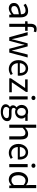

<svg xmlns="http://www.w3.org/2000/svg" viewBox="2021 -2786 988 5071"><g transform="rotate(90 2515.5 -250.0)"><path d="M57.6 -126Q57.6 -206.1 129.2 -248.5Q200.7 -291 356.4 -308.1Q356.4 -331.1 352.1 -353Q347.7 -375 336.2 -392.1Q324.7 -409.2 305.7 -419.7Q286.6 -430.2 256.8 -430.2Q213.4 -430.2 177 -414.1Q140.6 -397.9 111.8 -377.9L78.6 -435.1Q112.8 -457 161.6 -477.5Q210.4 -498 269.5 -498Q358.4 -498 398.4 -443.6Q438.5 -389.2 438.5 -297.9V0H370.6L363.8 -58.1H361.8Q326.7 -28.8 286.1 -8.3Q245.6 12.2 200.7 12.2Q138.7 12.2 98.1 -23.9Q57.6 -60.1 57.6 -126ZM138.7 -131.8Q138.7 -89.8 163.1 -72Q187.5 -54.2 223.6 -54.2Q258.8 -54.2 290.3 -70.6Q321.8 -86.9 356.4 -119.1V-253.9Q295.4 -246.1 253.4 -235.1Q211.4 -224.1 186 -209Q160.6 -193.8 149.7 -174.3Q138.7 -154.8 138.7 -131.8Z M812.5 -645Q785.6 -657.2 757.3 -657.2Q689.5 -657.2 689.5 -563V-485.8H792.5V-418.9H689.5V0H607.4V-418.9H541.5V-481L607.4 -485.8V-563Q607.4 -638.2 641.8 -681.2Q676.3 -724.1 749.5 -724.1Q772.5 -724.1 793 -719.5Q813.5 -714.8 830.6 -708Z M827.6 -485.8H911.6L983.4 -205.1Q991.7 -169.9 998.8 -137Q1005.9 -104 1012.7 -69.8H1016.6Q1024.4 -104 1032.5 -137.5Q1040.5 -170.9 1049.8 -205.1L1124.5 -485.8H1204.6L1280.8 -205.1Q1289.6 -169.9 1298.1 -137Q1306.6 -104 1314.5 -69.8H1318.8Q1326.7 -104 1333.7 -137Q1340.8 -169.9 1348.6 -205.1L1419.4 -485.8H1497.6L1367.7 0H1267.6L1197.8 -261.2Q1188.5 -295.9 1181.2 -329.8Q1173.8 -363.8 1164.6 -400.9H1160.6Q1152.8 -363.8 1144.8 -329.3Q1136.7 -294.9 1126.5 -259.8L1058.6 0H962.4Z M1567.4 -242.2Q1567.4 -301.8 1585.9 -349.4Q1604.5 -397 1635 -429.9Q1665.5 -462.9 1704.3 -480.5Q1743.2 -498 1785.2 -498Q1831.5 -498 1867.9 -481.9Q1904.3 -465.8 1929 -435.8Q1953.6 -405.8 1966.6 -363.8Q1979.5 -321.8 1979.5 -270Q1979.5 -243.2 1976.6 -225.1H1648.4Q1653.3 -146 1696.8 -100.1Q1740.2 -54.2 1810.5 -54.2Q1845.2 -54.2 1874.8 -64.7Q1904.3 -75.2 1931.2 -91.8L1960.4 -38.1Q1928.2 -18.1 1889.4 -2.9Q1850.6 12.2 1800.3 12.2Q1751.5 12.2 1709 -5.4Q1666.5 -22.9 1635 -55.4Q1603.5 -87.9 1585.4 -135Q1567.4 -182.1 1567.4 -242.2ZM1907.2 -278.8Q1907.2 -354 1875.7 -393.6Q1844.2 -433.1 1787.6 -433.1Q1761.2 -433.1 1737.8 -422.6Q1714.4 -412.1 1695.3 -392.6Q1676.3 -373 1663.8 -344.5Q1651.4 -315.9 1647.5 -278.8Z M2047.9 -43.9 2303.7 -418.9H2075.7V-485.8H2407.7V-441.9L2151.9 -66.9H2416V0H2047.9Z M2565.9 -585.9Q2542 -585.9 2525.4 -601.1Q2508.8 -616.2 2508.8 -639.2Q2508.8 -663.1 2525.4 -677.5Q2542 -691.9 2565.9 -691.9Q2589.8 -691.9 2606.2 -677.5Q2622.6 -663.1 2622.6 -639.2Q2622.6 -616.2 2606.2 -601.1Q2589.8 -585.9 2565.9 -585.9ZM2523.9 -485.8H2606V0H2523.9Z M2804.2 82Q2804.2 121.1 2841.8 144Q2879.4 167 2945.3 167Q2980.5 167 3009 158.4Q3037.6 149.9 3057.6 136.5Q3077.6 123 3088.6 105Q3099.6 86.9 3099.6 67.9Q3099.6 34.2 3074.5 21Q3049.3 7.8 3001.5 7.8H2917.5Q2903.3 7.8 2887 6.3Q2870.6 4.9 2854.5 0Q2828.6 19 2816.4 40Q2804.2 61 2804.2 82ZM2732.4 92.8Q2732.4 62 2751.5 33.9Q2770.5 5.9 2803.2 -17.1V-21Q2785.6 -32.2 2772.9 -51.5Q2760.3 -70.8 2760.3 -100.1Q2760.3 -130.9 2777.3 -153.8Q2794.4 -176.8 2813.5 -189.9V-193.8Q2789.6 -213.9 2770 -247.3Q2750.5 -280.8 2750.5 -325.2Q2750.5 -365.2 2764.9 -397.2Q2779.3 -429.2 2804.4 -451.7Q2829.6 -474.1 2863 -486.1Q2896.5 -498 2933.6 -498Q2953.6 -498 2970.9 -494.6Q2988.3 -491.2 3002.4 -485.8H3171.4V-422.9H3071.3Q3088.4 -405.8 3099.9 -379.9Q3111.3 -354 3111.3 -323.2Q3111.3 -284.2 3097.4 -252.7Q3083.5 -221.2 3059.6 -199.7Q3035.6 -178.2 3002.9 -166Q2970.2 -153.8 2933.6 -153.8Q2915.5 -153.8 2896.5 -158.4Q2877.4 -163.1 2860.4 -170.9Q2847.7 -160.2 2838.6 -146.5Q2829.6 -132.8 2829.6 -112.8Q2829.6 -89.8 2847.4 -75Q2865.2 -60.1 2915.5 -60.1H3009.3Q3094.2 -60.1 3136.7 -32.5Q3179.2 -4.9 3179.2 56.2Q3179.2 89.8 3162.4 120.4Q3145.5 150.9 3113.5 173.8Q3081.5 196.8 3035.9 210.4Q2990.2 224.1 2933.6 224.1Q2888.2 224.1 2851.3 215.6Q2814.5 207 2787.8 189.9Q2761.2 172.9 2746.8 148.9Q2732.4 125 2732.4 92.8ZM2933.6 -209Q2954.6 -209 2972.9 -217Q2991.2 -225.1 3005.9 -240Q3020.5 -254.9 3028.6 -276.4Q3036.6 -297.9 3036.6 -325.2Q3036.6 -378.9 3006.6 -408.4Q2976.6 -438 2933.6 -438Q2890.6 -438 2860.6 -408.4Q2830.6 -378.9 2830.6 -325.2Q2830.6 -297.9 2838.4 -276.4Q2846.2 -254.9 2860.8 -240Q2875.5 -225.1 2894 -217Q2912.6 -209 2933.6 -209Z M3272.9 -711.9H3355V-518.1L3352.1 -418Q3386.7 -451.2 3424.8 -474.6Q3462.9 -498 3514.2 -498Q3590.8 -498 3626.5 -450Q3662.1 -401.9 3662.1 -308.1V0H3580.1V-296.9Q3580.1 -366.2 3558.1 -396.5Q3536.1 -426.8 3487.8 -426.8Q3449.7 -426.8 3420.9 -408Q3392.1 -389.2 3355 -352.1V0H3272.9Z M3781.2 -242.2Q3781.2 -301.8 3799.8 -349.4Q3818.4 -397 3848.9 -429.9Q3879.4 -462.9 3918.2 -480.5Q3957 -498 3999 -498Q4045.4 -498 4081.8 -481.9Q4118.2 -465.8 4142.8 -435.8Q4167.5 -405.8 4180.4 -363.8Q4193.4 -321.8 4193.4 -270Q4193.4 -243.2 4190.4 -225.1H3862.3Q3867.2 -146 3910.6 -100.1Q3954.1 -54.2 4024.4 -54.2Q4059.1 -54.2 4088.6 -64.7Q4118.2 -75.2 4145 -91.8L4174.3 -38.1Q4142.1 -18.1 4103.3 -2.9Q4064.5 12.2 4014.2 12.2Q3965.3 12.2 3922.9 -5.4Q3880.4 -22.9 3848.9 -55.4Q3817.4 -87.9 3799.3 -135Q3781.2 -182.1 3781.2 -242.2ZM4121.1 -278.8Q4121.1 -354 4089.6 -393.6Q4058.1 -433.1 4001.5 -433.1Q3975.1 -433.1 3951.7 -422.6Q3928.2 -412.1 3909.2 -392.6Q3890.1 -373 3877.7 -344.5Q3865.2 -315.9 3861.3 -278.8Z M4355 -585.9Q4331.1 -585.9 4314.5 -601.1Q4297.9 -616.2 4297.9 -639.2Q4297.9 -663.1 4314.5 -677.5Q4331.1 -691.9 4355 -691.9Q4378.9 -691.9 4395.3 -677.5Q4411.6 -663.1 4411.6 -639.2Q4411.6 -616.2 4395.3 -601.1Q4378.9 -585.9 4355 -585.9ZM4313 -485.8H4395V0H4313Z M4523.4 -242.2Q4523.4 -300.8 4541 -348.4Q4558.6 -396 4587.4 -429Q4616.2 -461.9 4654.3 -480Q4692.4 -498 4734.4 -498Q4776.4 -498 4807.4 -482.9Q4838.4 -467.8 4870.6 -441.9L4866.2 -524.9V-711.9H4949.2V0H4881.3L4874.5 -57.1H4871.6Q4842.3 -28.8 4804.9 -8.3Q4767.6 12.2 4724.6 12.2Q4632.3 12.2 4577.9 -54Q4523.4 -120.1 4523.4 -242.2ZM4608.4 -243.2Q4608.4 -154.8 4643.3 -106Q4678.2 -57.1 4742.7 -57.1Q4776.4 -57.1 4806.4 -73.5Q4836.4 -89.8 4866.2 -124V-377.9Q4835.4 -405.8 4806.9 -417.5Q4778.3 -429.2 4748.5 -429.2Q4719.2 -429.2 4693.8 -415.5Q4668.5 -401.9 4649.4 -377.4Q4630.4 -353 4619.4 -319.1Q4608.4 -285.2 4608.4 -243.2Z"/></g></svg>

Font: Pyidaungsu
Style: Regular
Weight: 400
Designer: Sun Tun
Foundry: MCF
Version: Version 2.053; ttfautohint (v1.8.2)